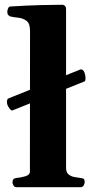

<svg xmlns="http://www.w3.org/2000/svg" viewBox="-20 -776 384 796"><path d="M32.2 -318.4Q26.9 -316.4 20.5 -325Q14.2 -333.5 11.7 -338.9Q8.8 -346.2 8.8 -353Q8.8 -362.8 13.2 -367.2L312.5 -487.8Q317.9 -489.7 322.8 -485.8Q327.6 -481.9 329.6 -476.6Q334.5 -465.3 334.5 -450.7Q334.5 -441.9 331.5 -439ZM48.3 0Q40 0 35.9 -7.3Q31.7 -14.6 31.7 -20Q31.7 -36.6 47.9 -38.1Q65.9 -39.6 85 -45.2Q104 -50.8 104 -64.5L104.5 -648.4Q104.5 -679.2 89.6 -689.9Q74.7 -700.7 55.4 -702.6Q36.1 -704.6 22 -708Q17.1 -710.4 13.7 -714.4Q10.3 -718.3 10.3 -727.5Q10.3 -733.4 13.4 -741Q16.6 -748.5 22 -749Q89.8 -753.4 149.4 -754.9Q209 -756.3 239.3 -756.3Q243.2 -756.3 248.5 -752.2Q253.9 -748 253.9 -736.3V-80.6Q253.9 -61.8 263.9 -53.3Q273.9 -44.8 287.8 -42.2Q301.8 -39.6 313.5 -38.1Q323.7 -37.1 327.4 -34.2Q331.1 -31.2 331.1 -20Q331.1 -14.6 326.9 -7.3Q322.8 0 314.5 0Z"/></svg>

Font: Gelasio
Style: Regular
Weight: 400
Designer: Eben Sorkin
Foundry: Eben Sorkin
Version: Version 1.008